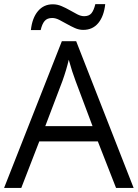

<svg xmlns="http://www.w3.org/2000/svg" viewBox="-20 -918 673 938"><path d="M546.9 0 458 -227.1H171.9L84 0H0L282.2 -716.8H352.1L632.8 0ZM432.1 -301.8 349.1 -522.9Q333 -564.9 315.9 -626Q305.2 -579.1 285.2 -522.9L201.2 -301.8ZM386.7 -772Q365.7 -772 345.7 -781Q325.7 -790 306.4 -801Q287.1 -812 269.3 -821Q251.5 -830.1 234.9 -830.1Q210.4 -830.1 198 -815.4Q185.5 -800.8 178.7 -771H130.9Q137.2 -830.1 165.3 -863.5Q193.4 -897 237.8 -897Q260.3 -897 281.2 -887.9Q302.2 -878.9 321.3 -867.9Q340.3 -856.9 357.9 -847.9Q375.5 -838.9 391.1 -838.9Q415 -838.9 426.8 -853.3Q438.5 -867.7 445.8 -897.9H494.1Q487.8 -838.9 460.2 -805.4Q432.6 -772 386.7 -772Z"/></svg>

Font: CAA NEO Sans
Style: Regular
Weight: 400
Version: Version 1.10